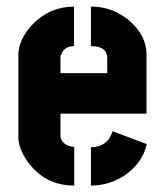

<svg xmlns="http://www.w3.org/2000/svg" viewBox="-20 -577 514 597"><path d="M37.1 -151.4V-407.2Q38.1 -455.1 81.1 -501Q133.8 -555.7 210 -556.6V-433.6Q181.6 -433.6 170.9 -409.2Q168 -403.3 168 -398.4V-349.6H313.5V-397.5Q312.5 -433.6 262.7 -433.6V-556.6Q334 -556.6 387.7 -507.8Q434.6 -464.8 435.5 -408.2V-223.6H168V-151.4Q174.8 -123 210.9 -120.1V0Q119.1 0 65.4 -75.2Q37.1 -115.2 37.1 -151.4ZM262.7 0V-119.1Q315.4 -120.1 330.1 -168.9L436.5 -128.9Q421.9 -66.4 362.3 -28.3Q316.4 0 262.7 0Z"/></svg>

Font: Post No Bills Colombo
Style: ExtraBold
Weight: 900
Designer: Kosala Senevirathne, Siva Puranthara, Lasantha Premarathna, Tharique Azeez
Foundry: Mooniak
Version: Version 1.220 ; ttfautohint (v1.5)